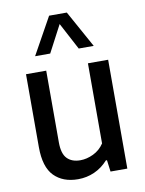

<svg xmlns="http://www.w3.org/2000/svg" viewBox="-90 -871 716 945"><g transform="rotate(-10 268.0 -399.0)"><path d="M60 -179.5V-544H161V-185.5Q161 -129 184.5 -104.8Q208 -80.5 250.5 -80.5Q282.5 -80.5 315.5 -96.2Q348.5 -112 369.5 -143.5V-544H470.5V0H386.5L379 -58H373.5Q343.5 -24.5 305 -7.5Q266.5 9.5 223.5 9.5Q148 9.5 104 -35.2Q60 -80 60 -179.5ZM412.5 -623.5H337.5L266 -758.5L195 -623.5H119.5L222 -808H310.5Z"/></g></svg>

Font: Encode Sans Semi Condensed Medium
Style: Regular
Weight: 500
Width: 4
Designer: Multiple Designers
Foundry: Impallari Type
Version: Version 2.000